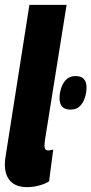

<svg xmlns="http://www.w3.org/2000/svg" viewBox="-20 -760 376 790"><path d="M101 -740H254L165 -184Q164 -176 163.5 -170Q163 -164 163 -160Q163 -141 178 -141Q188 -141 199 -145L182 -14Q165 -3 140.5 3.5Q116 10 92 10Q46 10 23 -14.5Q0 -39 0 -83Q0 -101 4 -123ZM225 -356Q225 -376 231.5 -397Q238 -418 252.5 -432.5Q267 -447 291 -447Q336 -447 336 -400Q336 -380 329.5 -359Q323 -338 309 -323.5Q295 -309 270 -309Q225 -309 225 -356Z"/></svg>

Font: Georama Condensed ExtraBold
Style: Italic
Weight: 800
Width: 3
Italic angle: -9°
Designer: Jean-Baptiste Levee
Foundry: Production Type
Version: Version 1.000